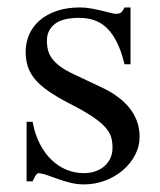

<svg xmlns="http://www.w3.org/2000/svg" viewBox="-20 -480 430 515"><path d="M354.5 -112.8Q354.5 -87.4 342.3 -64.2Q330.1 -41 309.6 -23.4Q289.1 -5.9 262 4.4Q234.9 14.6 205.1 14.6Q187 14.6 170.2 10.5Q153.3 6.3 137.9 1Q122.6 -4.4 109.1 -9.3Q95.7 -14.2 84.5 -15.6Q79.1 -15.6 74.7 -7.8Q70.3 0 67.4 6.3H51.3V-153.3H67.4Q73.7 -119.1 87.2 -93.5Q100.6 -67.9 118.9 -50.5Q137.2 -33.2 159.2 -24.4Q181.2 -15.6 205.1 -15.6Q223.1 -15.6 237.3 -21Q251.5 -26.4 261.2 -35.4Q271 -44.4 276.4 -56.4Q281.7 -68.4 281.7 -81.5Q282.2 -98.1 278.1 -112.1Q273.9 -126 261.7 -139.4Q249.5 -152.8 227.3 -167.7Q205.1 -182.6 168.5 -201.2Q132.8 -219.7 109.6 -235.8Q86.4 -252 73 -268.6Q59.6 -285.2 54.2 -302.7Q48.8 -320.3 48.8 -340.8Q48.8 -365.7 58.3 -387.5Q67.9 -409.2 86.4 -425.3Q105 -441.4 132.1 -450.7Q159.2 -460 194.3 -460Q209.5 -460 224.4 -457.3Q239.3 -454.6 252.4 -451.4Q265.6 -448.2 275.9 -445.6Q286.1 -442.9 292 -442.9Q298.8 -442.9 303.5 -445.6Q308.1 -448.2 314 -460H330.1V-307.6H314Q305.2 -343.8 293 -367.7Q280.8 -391.6 265.6 -405.8Q250.5 -419.9 232.2 -426Q213.9 -432.1 192.9 -432.1Q147.9 -432.1 127.2 -415.8Q106.4 -399.4 106 -373.5Q105.5 -360.4 108.2 -347.9Q110.8 -335.4 118.9 -324Q127 -312.5 141.4 -301.8Q155.8 -291 179.2 -280.3L251.5 -246.1Q302.2 -222.7 328.4 -189Q354.5 -155.3 354.5 -112.8Z"/></svg>

Font: Doulos SIL Cyr
Style: Regular
Weight: 400
Designer: Walt Agee, Victor Gaultney, Peter Martin, Debbi Hosken, Becca Hirsbrunner
Foundry: SIL International
Version: Version 5.000